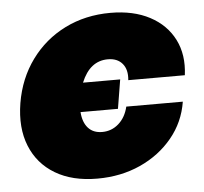

<svg xmlns="http://www.w3.org/2000/svg" viewBox="-44 -573 670 631"><g transform="rotate(-5 291.0 -257.5)"><path d="M252.9 11.7Q170.4 11.7 114 -22Q57.6 -55.7 33.2 -116.5Q8.8 -177.2 22 -257.8Q35.6 -338.4 80.1 -399.2Q124.5 -460 192.1 -493.7Q259.8 -527.3 342.3 -527.3Q418 -527.3 471.9 -498.8Q525.9 -470.2 551.5 -419.4Q577.1 -368.7 568.4 -301.8H381.8Q385.3 -336.4 368.7 -356.2Q352.1 -376 320.8 -376Q261.2 -376 232.9 -306.6H355.5L339.8 -210.9H216.3Q218.8 -176.8 235.6 -158.2Q252.4 -139.6 281.7 -139.6Q313 -139.6 336.2 -160.2Q359.4 -180.7 367.7 -215.8H554.2Q543.5 -148.9 501.2 -97.7Q459 -46.4 394.8 -17.3Q330.6 11.7 252.9 11.7Z"/></g></svg>

Font: Inter Display Black
Style: Italic
Weight: 900
Italic angle: -9.39999°
Designer: Rasmus Andersson
Foundry: rsms
Version: Version 4.000;git-a52131595